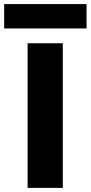

<svg xmlns="http://www.w3.org/2000/svg" viewBox="-72 -912 440 932"><path d="M62 0V-702.1H232.9V0ZM-51.8 -773.9V-892.1H348.1V-773.9Z"/></svg>

Font: SVN-Poppins
Style: Bold
Weight: 700
Designer: Ninad Kale (Devanagari), Jonny Pinhorn (Latin)
Foundry: Indian Type Foundry
Version: Version 3.200;PS 1.000;hotconv 16.6.54;makeotf.lib2.5.65590